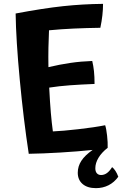

<svg xmlns="http://www.w3.org/2000/svg" viewBox="-20 -755 633 995"><path d="M593 161Q572 190 542.5 205Q513 220 477 220Q433 220 408 198.5Q383 177 383 140Q383 107 401.5 78.5Q420 50 460 22Q384 30 292 35.5Q200 41 129 42Q102 -135 82.5 -341Q63 -547 61 -685Q204 -712 306.5 -723Q409 -734 514 -735Q514 -706 510.5 -675Q507 -644 500 -611Q428 -610 362 -607Q296 -604 234 -598Q232 -556 231 -508Q230 -460 231 -407Q290 -421 345 -429Q400 -437 458 -439Q464 -414 467 -386Q470 -358 470 -320Q397 -317 342 -313Q287 -309 235 -301Q239 -222 243.5 -170Q248 -118 254 -74Q303 -76 386.5 -85.5Q470 -95 525 -106Q531 -88 535 -52Q539 -16 538 11Q507 35 490.5 62.5Q474 90 474 117Q474 134 482 143Q490 152 504 152Q520 152 534 142Q548 132 561 111Q570 118 578.5 131Q587 144 593 161Z"/></svg>

Font: Atma SemiBold
Style: Regular
Weight: 600
Designer: Gregori Vincens, Jeremie Hornus, Riccardo Olocco, Yoann Minet.
Foundry: black foundry
Version: Version 1.102;PS 1.100;hotconv 1.0.86;makeotf.lib2.5.63406